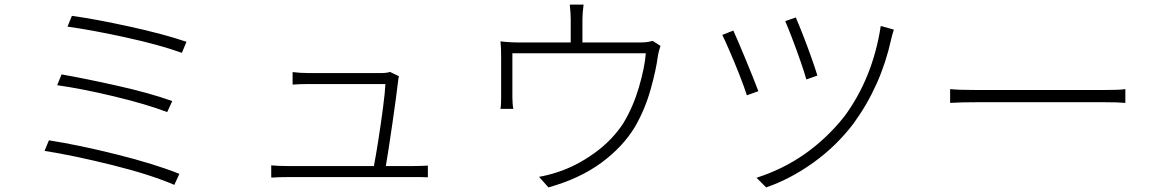

<svg xmlns="http://www.w3.org/2000/svg" viewBox="-20 -802 5040 836"><path d="M293 -733Q395 -719 543.5 -686.5Q692 -654 792 -620L772 -572Q674 -607 528 -639Q382 -671 274 -686ZM248 -478Q351 -460 491.5 -428.5Q632 -397 730 -362L708 -314Q616 -349 476 -382.5Q336 -416 229 -431ZM193 -191Q322 -171 488 -129.5Q654 -88 761 -45L739 3Q635 -42 468 -83.5Q301 -125 174 -145Z M1660 -79H1777Q1792 -79 1810.5 -79.5Q1829 -80 1843 -81V-30Q1830 -31 1812 -31Q1794 -31 1780 -31H1233Q1197 -31 1169 -29Q1165 -29 1161 -29V-82Q1192 -79 1233 -79H1608Q1616 -120 1627.5 -193Q1639 -266 1648 -335.5Q1657 -405 1658 -436H1322Q1285 -436 1260 -434Q1257 -434 1254 -434V-488Q1255 -488 1256 -488Q1286 -484 1321 -484H1643Q1654 -484 1664 -485.5Q1674 -487 1678 -489L1717 -470Q1716 -465 1714.5 -458Q1713 -451 1713 -446Q1706 -385 1689 -267.5Q1672 -150 1660 -79Z M2822 -624 2856 -602Q2853 -594 2849.5 -581Q2846 -568 2844 -555Q2837 -499 2813 -413Q2789 -327 2746 -252Q2693 -163 2598.5 -93.5Q2504 -24 2368 14L2327 -32Q2367 -39 2406 -52Q2488 -78 2567 -134.5Q2646 -191 2695 -267Q2737 -337 2762 -422Q2787 -507 2792 -570H2211V-378Q2211 -367 2212 -352.5Q2213 -338 2215 -328H2159Q2161 -338 2161.5 -353Q2162 -368 2162 -379V-552Q2162 -566 2161.5 -586Q2161 -606 2159 -622Q2197 -617 2245 -617H2465V-718Q2465 -742 2461 -782H2521Q2516 -742 2516 -718V-617H2763Q2789 -617 2802 -619.5Q2815 -622 2822 -624Z M3445 -726Q3456 -701 3475.5 -651.5Q3495 -602 3513 -551Q3531 -500 3539 -473L3491 -456Q3483 -485 3465.5 -535.5Q3448 -586 3429 -635.5Q3410 -685 3399 -710ZM3815 -689 3872 -673Q3869 -664 3865.5 -652Q3862 -640 3860 -630Q3816 -429 3697 -265Q3622 -166 3521.5 -94Q3421 -22 3316 14L3274 -28Q3500 -100 3655 -293Q3780 -461 3815 -689ZM3173 -669Q3193 -625 3227.5 -541.5Q3262 -458 3282 -405L3232 -387Q3222 -419 3200.5 -474Q3179 -529 3157 -579.5Q3135 -630 3125 -650Z M4117 -354V-414Q4155 -410 4241 -410H4781Q4857 -410 4880 -414V-354Q4849 -357 4782 -357H4241Q4161 -357 4117 -354Z"/></svg>

Font: LXGW 975 Gothic SC 200W
Style: Regular
Weight: 200
Version: Version 2.01;February 25, 2021